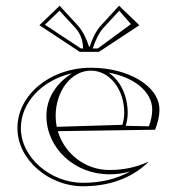

<svg xmlns="http://www.w3.org/2000/svg" viewBox="-20 -640 610 666"><path d="M288.9 -478C280.3 -504.2 268.3 -531.7 248.8 -552.8L186.9 -620L116.7 -552.5L256.9 -460H323.1L463.3 -552.5L393.1 -620L331.2 -552.8C311.7 -531.7 299.7 -504.2 291.1 -478ZM319.5 -472H301.8L302.5 -474.2C310.9 -499.7 322.4 -525.6 340 -544.7L393.6 -602.9L434.2 -556.3ZM260.5 -472 135.8 -554.3 186.4 -602.9 240 -544.7C258.9 -524.2 267.7 -500.1 268.2 -472ZM229.9 -385.8C175.3 -351.4 141 -299.9 141 -238C141 -126.2 238.6 -35.4 358.9 -35.4C384.9 -35.4 406.9 -38.3 431.8 -45.6C382.8 -17.9 328.1 -5.9 266.8 -5.9C157.1 -5.9 52.4 -92.5 52.4 -195.6C52.4 -284.8 126.1 -362.2 229.9 -385.8ZM533 -260C533 -340 427.5 -405 295 -405C154.4 -405 40.4 -311.2 40.4 -195.6C40.4 -84.3 151.7 6.1 266.8 6.1C354.8 6.1 433 -19 494 -77L493 -78C449 -59 408.3 -50.4 358.9 -50.4C274.8 -50.4 203.4 -107.5 180.6 -185L518 -190C527.1 -213.7 533 -234.8 533 -260ZM356.9 -387.9C440.8 -373.5 508 -323.9 508 -260C508 -239.4 503.3 -220.3 496.6 -201.9L416 -203.6C420.2 -217.5 423 -232.9 423 -248C423 -308.3 397.3 -360.7 356.9 -387.9ZM176.8 -200.1C174.3 -212.3 173 -225 173 -238C173 -324.7 227.7 -395 295 -395C360.1 -395 411 -330.8 411 -248C411 -234.5 408.4 -220.1 404.5 -207Z"/></svg>

Font: SortefaxS01
Style: Medium
Weight: 500
Designer: gluk
Foundry: gluk
Version: Version 0.261